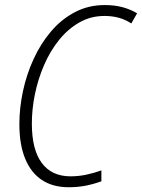

<svg xmlns="http://www.w3.org/2000/svg" viewBox="-20 -745 573 774"><path d="M257.3 9.8Q192.9 9.8 148.7 -19.5Q104.5 -48.8 81.3 -105.7Q58.1 -162.6 58.1 -244.6Q58.1 -309.6 72.5 -377.2Q86.9 -444.8 115.5 -507.1Q144 -569.3 185.8 -618.4Q227.5 -667.5 282 -696Q336.4 -724.6 402.3 -724.6Q441.9 -724.6 473.6 -716.1Q505.4 -707.5 532.7 -691.4L509.3 -650.4Q486.8 -665.5 460 -673.1Q433.1 -680.7 401.4 -680.7Q345.7 -680.7 299.6 -654.3Q253.4 -627.9 217.8 -583.5Q182.1 -539.1 157.7 -482.7Q133.3 -426.3 120.8 -365.5Q108.4 -304.7 108.4 -246.6Q108.4 -142.1 148.4 -88.1Q188.5 -34.2 264.2 -34.2Q296.9 -34.2 327.9 -40.8Q358.9 -47.4 388.7 -58.1V-14.2Q359.4 -3.4 327.1 3.2Q294.9 9.8 257.3 9.8Z"/></svg>

Font: Open Sans SemiCondensed Light
Style: Italic
Weight: 300
Width: 4
Italic angle: -12°
Designer: Monotype Design Team
Foundry: Monotype Imaging Inc.
Version: Version 3.000